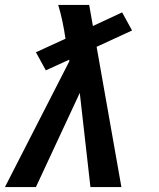

<svg xmlns="http://www.w3.org/2000/svg" viewBox="-20 -755 640 775"><path d="M0 0 260 -508 259 -514 165 -471 125 -544 245 -599 244 -600V-601Q239 -635 232 -668.5Q225 -702 215 -735H340L355 -650L473 -705L513 -632L370 -566L470 0H345L302 -380L125 0Z"/></svg>

Font: Iosevka Extended
Style: Bold Italic
Weight: 700
Width: 7
Italic angle: -9°
Monospace: yes
Designer: Belleve Invis
Foundry: Belleve Invis
Version: Version 32.5.0; ttfautohint (v1.8.4)